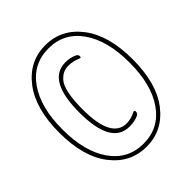

<svg xmlns="http://www.w3.org/2000/svg" viewBox="-185 -800 870 870"><g transform="rotate(-45 250.0 -365.0)"><path d="M259.8 -159.2Q143.6 -159.2 143.6 -365.2Q143.6 -571.3 259.8 -571.3Q289.1 -571.3 315.4 -559.6Q326.2 -553.7 326.2 -543.9Q326.2 -534.2 316.4 -538.1Q287.1 -550.8 259.8 -550.8Q242.2 -550.8 227.5 -544.9Q212.9 -539.1 196.8 -521.5Q180.7 -503.9 172.4 -463.9Q164.1 -423.8 164.1 -365.2Q164.1 -179.7 259.8 -178.7Q289.1 -178.7 319.3 -194.3Q322.3 -196.3 325.2 -194.3Q328.1 -192.4 328.1 -188.5Q328.1 -175.8 318.4 -170.9Q293 -159.2 259.8 -159.2ZM407.2 -587.9Q349.6 -669.9 250 -669.9Q150.4 -669.9 92.8 -587.9Q35.2 -505.9 35.2 -364.7Q35.2 -223.6 92.8 -141.6Q150.4 -59.6 250 -59.6Q349.6 -59.6 407.2 -141.6Q464.8 -223.6 464.8 -364.7Q464.8 -505.9 407.2 -587.9ZM419.4 -125.5Q353.5 -40 250 -40Q146.5 -40 80.6 -125.5Q14.6 -210.9 14.6 -364.7Q14.6 -518.6 80.6 -604.5Q146.5 -690.4 250 -690.4Q353.5 -690.4 419.4 -604.5Q485.4 -518.6 485.4 -364.7Q485.4 -210.9 419.4 -125.5Z"/></g></svg>

Font: Rounded-L Mgen+ 2m thin
Style: Regular
Weight: 100
Designer: [Source Han Sans]
Ryoko NISHIZUKA  (kana & ideographs); Paul D. Hunt (Latin, Greek & Cyrillic); Wenlong ZHANG  (bopomofo
Version: Version 1.059.20150602